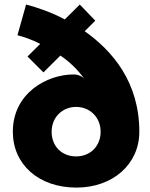

<svg xmlns="http://www.w3.org/2000/svg" viewBox="-20 -816 662 850"><path d="M318.2 14.5C479.5 14.5 596.8 -89.1 596.8 -232.7C596.8 -453.2 476.8 -591.8 355 -677.7L401.8 -724.5L333.2 -795.9L266.8 -730C208.6 -761.4 144.5 -783.2 95.5 -795.9L57.3 -660C82.7 -653.6 120.9 -640.9 158.2 -621.8L101.8 -565.9L172.3 -495.5L247.3 -570C287.7 -542.7 323.6 -508.6 354.1 -465.9C344.1 -478.6 325.5 -486.4 305.9 -486.4C187.7 -486.4 36.8 -403.6 36.8 -232.7C36.8 -89.1 150 14.5 318.2 14.5ZM317.3 -342.7C376.8 -342.7 425.5 -297.7 425.5 -232.7C425.5 -169.5 380 -123.6 317.3 -123.6C252.3 -123.6 208.6 -169.5 208.6 -232.7C208.6 -297.7 256.8 -342.7 317.3 -342.7Z"/></svg>

Font: Spartan MB ExtBd
Style: Regular
Weight: 800
Designer: Matt Bailey, Mirko Velimirovic
Foundry: Matt Bailey
Version: Version 1.005